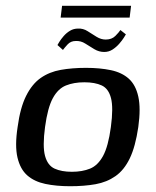

<svg xmlns="http://www.w3.org/2000/svg" viewBox="-20 -639 539 665"><path d="M223 6Q175 6 137 -2Q99 -10 74.5 -31.5Q50 -53 40.5 -93.5Q31 -134 41 -199Q50 -266 70.5 -307Q91 -348 121 -369Q151 -390 190.5 -397Q230 -404 278 -404Q326 -404 364 -396Q402 -388 426 -366.5Q450 -345 459 -304.5Q468 -264 459 -199Q449 -131 429.5 -90.5Q410 -50 380 -29Q350 -8 311 -1Q272 6 223 6ZM229 -44Q265 -44 292 -55Q319 -66 337 -99Q355 -132 364 -199Q373 -266 364.5 -299Q356 -332 332.5 -343Q309 -354 272 -354Q236 -354 208.5 -343Q181 -332 163 -299Q145 -266 136 -199Q127 -132 136 -99Q145 -66 169 -55Q193 -44 229 -44ZM341 -459Q323 -459 307 -468.5Q291 -478 275.5 -488Q260 -498 242 -497Q225 -497 214 -485Q203 -473 198 -466L179 -483Q180 -485 185.5 -494Q191 -503 200.5 -514Q210 -525 222.5 -532.5Q235 -540 250 -540Q268 -541 283.5 -531Q299 -521 314.5 -511.5Q330 -502 346 -502Q367 -502 379.5 -514.5Q392 -527 397 -535L416 -520Q415 -518 409 -508.5Q403 -499 393 -487.5Q383 -476 370 -467.5Q357 -459 341 -459ZM190 -578 195 -619H434L429 -578Z"/></svg>

Font: Genos Thin Medium
Style: Italic
Weight: 500
Italic angle: -8°
Version: Version 1.010